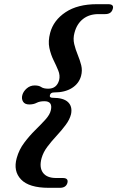

<svg xmlns="http://www.w3.org/2000/svg" viewBox="-20 -774 561 919"><path d="M219 -319Q215.5 -306 232 -306Q284 -306 305.8 -285Q327.5 -264 320 -227.5Q313.5 -201.5 294.2 -175.8Q275 -150 251 -124.2Q227 -98.5 207 -72Q187 -45.5 179 -17Q167 27 185.5 52.5Q204 78 248.5 78H280.5Q309 78 302.5 102Q295.5 125 266.5 125H213.5Q119 125 80.8 85Q42.5 45 60 -17.5Q71 -57.5 95.8 -90.5Q120.5 -123.5 148.2 -150.8Q176 -178 197.5 -201.8Q219 -225.5 223.5 -247Q233 -289.5 192.5 -289.5Q170 -289.5 155.2 -281.8Q140.5 -274 120 -274Q98.5 -274 90.2 -287.8Q82 -301.5 87 -319.5Q92 -337 108.2 -351Q124.5 -365 146 -365Q166.5 -365 177.5 -357.2Q188.5 -349.5 211 -349.5Q251.5 -349.5 263 -390.5Q268.5 -412.5 259 -436Q249.5 -459.5 236.2 -486.2Q223 -513 216.2 -545Q209.5 -577 220 -616.5Q236 -677 293.8 -715.5Q351.5 -754 444.5 -754H497.5Q527.5 -754 519.5 -730.5Q512.5 -706.5 483.5 -706.5H451.5Q407 -706.5 377.2 -683Q347.5 -659.5 336.5 -617Q329 -589.5 335.2 -563.2Q341.5 -537 352 -511.8Q362.5 -486.5 368.8 -461.5Q375 -436.5 368 -410.5Q358 -374 324.5 -352.8Q291 -331.5 238.5 -331.5Q222.5 -331.5 219 -319Z"/></svg>

Font: Fraunces 9pt SemiBold
Style: Italic
Weight: 600
Italic angle: -16°
Version: Version 1.000;[b76b70a41]